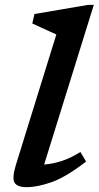

<svg xmlns="http://www.w3.org/2000/svg" viewBox="-20 -763 408 794"><path d="M213 -620.5Q204 -624.5 185.8 -632.8Q167.5 -641 147.5 -650.2Q127.5 -659.5 113.5 -666L122.5 -705L345 -743H368L162.5 -82.5Q197 -85 234.5 -97Q272 -109 312.5 -134.5L336 -95Q253.5 -31 194.2 -10Q135 11 90.5 11Q51 11 40 -8Q29 -27 46 -82Z"/></svg>

Font: Newsreader Caption Medium
Style: Italic
Weight: 500
Italic angle: -17°
Designer: Hugues Gentile
Foundry: Production Type
Version: Version 1.001